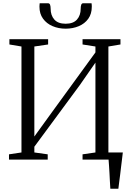

<svg xmlns="http://www.w3.org/2000/svg" viewBox="-20 -985 802 1185"><path d="M661 180Q659.5 157 658.2 132.8Q657 108.5 655.8 84.8Q654.5 61 653 39.2Q651.5 17.5 650 -1L608.5 -44H738Q735.5 -22 732.8 0.2Q730 22.5 727.2 45.5Q724.5 68.5 721.8 91Q719 113.5 716 136Q713 158.5 710.5 180ZM35.5 0V-32.5L112.5 -44V-698L38 -710.5V-743H277V-710.5L192 -698V-142.5L299.5 -291L569 -661.5V-698L489.5 -710.5V-743H723.5V-710.5L649 -698V-44L727 -32.5V0H489.5V-32.5L569 -44V-598.5L473 -460.5L192 -79.5V-44L274.5 -32.5V0ZM275.5 -965Q286 -965 289.2 -955.2Q292.5 -945.5 292.5 -931.5Q292.5 -890 315.5 -864.2Q338.5 -838.5 385 -838.5Q432 -838.5 455 -864.2Q478 -890 478 -931.5Q478 -945.5 481.2 -955.2Q484.5 -965 494 -965H545Q546 -960.5 546.2 -954.8Q546.5 -949 546.5 -943.5Q546.5 -899.5 524.8 -869.2Q503 -839 466.2 -823.5Q429.5 -808 385 -808Q341 -808 304.2 -823.8Q267.5 -839.5 245.5 -869.8Q223.5 -900 223.5 -943.5Q223.5 -949 224 -954.8Q224.5 -960.5 225 -965Z"/></svg>

Font: Merriweather 72pt Light
Style: Regular
Weight: 300
Version: Version 2.100